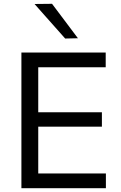

<svg xmlns="http://www.w3.org/2000/svg" viewBox="-20 -989 634 1009"><path d="M92.5 0Q92.5 -59.5 92.5 -114.5Q92.5 -169.5 92.5 -235.5V-475Q92.5 -541.5 92.5 -597.5Q92.5 -653.5 92.5 -713H535.5V-635.5Q485.5 -635.5 428.2 -635.5Q371 -635.5 293 -635.5H131L181 -700Q181 -640 181 -584.2Q181 -528.5 181 -462V-249Q181 -183.5 181 -128.2Q181 -73 181 -13.5L136 -77.5H301Q366.5 -77.5 424.8 -77.5Q483 -77.5 536.5 -77.5V0ZM161.5 -323.5V-399H300Q369 -399 419 -399Q469 -399 515.5 -399V-323.5Q466.5 -323.5 416.8 -323.5Q367 -323.5 299.5 -323.5ZM322.5 -786.5Q296 -816.5 269.5 -846.2Q243 -876 216.2 -906.2Q189.5 -936.5 161.5 -968L253.5 -969Q287.5 -924 321.5 -878.5Q355.5 -833 389.5 -788Z"/></svg>

Font: Commissioner Thin
Style: Regular
Weight: 400
Version: Version 1.000